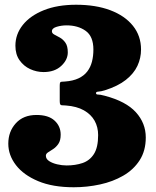

<svg xmlns="http://www.w3.org/2000/svg" viewBox="-20 -780 658 810"><path d="M15 -174Q15 -125.5 47.2 -83.5Q79.5 -41.5 141 -15.8Q202.5 10 291 10Q347.5 10 401.8 -1.8Q456 -13.5 499.8 -38.8Q543.5 -64 569.2 -104Q595 -144 595 -200Q595 -260.5 553.2 -306.5Q511.5 -352.5 422 -376Q401.5 -381.5 393.2 -381.2Q385 -381 385 -387.5Q385 -393 395.2 -393.5Q405.5 -394 422 -399Q477.5 -416.5 511 -443Q544.5 -469.5 559.8 -502.2Q575 -535 575 -571Q575 -628.5 541 -671Q507 -713.5 445.5 -736.8Q384 -760 301 -760Q222.5 -760 165 -737Q107.5 -714 76.2 -674.8Q45 -635.5 45 -587Q45 -550.5 62.5 -525.8Q80 -501 107.2 -488.5Q134.5 -476 164 -476Q210.5 -476 238.2 -501.8Q266 -527.5 266 -559Q266 -585.5 256 -599.8Q246 -614 232.5 -621.5Q219 -629 209 -634.2Q199 -639.5 199 -648Q199 -661 219.2 -667Q239.5 -673 261 -673Q309 -673 341.5 -649.8Q374 -626.5 374 -571Q374 -543.5 368 -520Q362 -496.5 348.2 -478.5Q334.5 -460.5 311.2 -449.5Q288 -438.5 253.5 -436Q245 -435.5 240.2 -435.2Q235.5 -435 233.8 -432Q232 -429 232 -419V-353.5Q232 -342.5 234.5 -339Q237 -335.5 242.8 -335.8Q248.5 -336 258 -335Q304 -331.5 334 -314.5Q364 -297.5 379 -270.8Q394 -244 394 -210Q394 -158 376.2 -130.2Q358.5 -102.5 328.2 -92.2Q298 -82 261 -82Q241.5 -82 221.2 -86.8Q201 -91.5 187.2 -100.5Q173.5 -109.5 173.5 -123Q173.5 -131.5 183 -137.5Q192.5 -143.5 204.8 -151.5Q217 -159.5 226.5 -173.5Q236 -187.5 236 -212Q236 -247.5 210.2 -271.2Q184.5 -295 134 -295Q78.5 -295 46.8 -260Q15 -225 15 -174Z"/></svg>

Font: Besley Black
Style: Regular
Weight: 900
Designer: Owen Earl
Foundry: indestructible type*
Version: Version 2.001